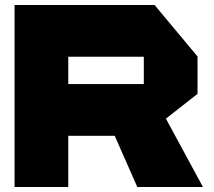

<svg xmlns="http://www.w3.org/2000/svg" viewBox="-20 -745 853 765"><path d="M38 0V-725H252V0ZM527 0 437 -204 606 -337 788 -1V0ZM252 -204V-410H553V-204ZM553 -204V-519H767V-371L554 -204ZM252 -519V-725H596L767 -520V-519Z"/></svg>

Font: Foldit ExtraBold
Style: Regular
Weight: 800
Version: Version 1.003